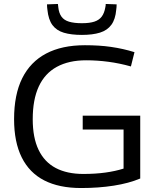

<svg xmlns="http://www.w3.org/2000/svg" viewBox="-20 -938 792 968"><path d="M51 -337Q51 -461 92 -543.5Q133 -626 212.5 -668Q292 -710 408 -710Q444 -710 476.5 -708Q509 -706 540 -701.5Q571 -697 600 -690.5Q629 -684 658 -675L640 -603Q583 -619 526.5 -626.5Q470 -634 414 -634Q327 -634 266.5 -601Q206 -568 175.5 -502Q145 -436 145 -337Q145 -244 174.5 -182.5Q204 -121 261 -91Q318 -61 400 -61Q461 -61 511.5 -68Q562 -75 603 -88V-285H397V-355H687V-38Q630 -14 553.5 -2Q477 10 389 10Q278 10 203 -28.5Q128 -67 89.5 -144.5Q51 -222 51 -337ZM393 -762Q339 -762 302 -773Q265 -784 244.5 -811.5Q224 -839 219 -889Q218 -895 217.5 -902Q217 -909 217 -916L272 -918Q273 -914 273 -909.5Q273 -905 274 -901Q277 -872 290 -854Q303 -836 328.5 -828.5Q354 -821 393 -821Q432 -821 456 -829Q480 -837 493 -854.5Q506 -872 511 -901Q512 -905 512.5 -909.5Q513 -914 513 -918L568 -916Q568 -909 567.5 -902Q567 -895 566 -889Q562 -841 541.5 -813Q521 -785 484 -773.5Q447 -762 393 -762Z"/></svg>

Font: Georama SemiExpanded
Style: Regular
Weight: 400
Width: 6
Designer: Jean-Baptiste Levee
Foundry: Production Type
Version: Version 1.001